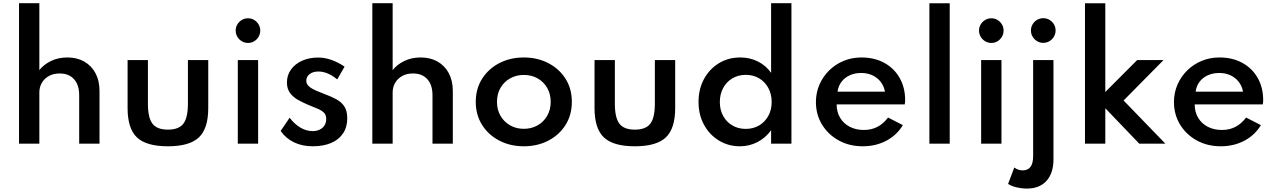

<svg xmlns="http://www.w3.org/2000/svg" viewBox="-20 -880 7811 1176"><path d="M96.5 0V-860.5H221V-450.5Q247.5 -484.5 291.8 -506.2Q336 -528 393 -528Q452 -528 496.2 -502.8Q540.5 -477.5 565 -431.5Q589.5 -385.5 589.5 -322.5V0H465V-296.5Q465 -360.5 433.2 -395.2Q401.5 -430 345.5 -430Q307 -430 279 -414.2Q251 -398.5 236 -372.2Q221 -346 221 -314V0Z M1008.5 16Q876.5 16 819 -38.2Q761.5 -92.5 761.5 -217.5V-512H886V-245.5Q886 -159 913.8 -122.5Q941.5 -86 1008.5 -86Q1075.5 -86 1103.2 -122.5Q1131 -159 1131 -245.5V-512H1255.5V-217.5Q1255.5 -92.5 1198 -38.2Q1140.5 16 1008.5 16Z M1436.5 0V-512H1561V0ZM1499 -617Q1478.5 -617 1461.2 -627.2Q1444 -637.5 1433.8 -654.8Q1423.5 -672 1423.5 -693Q1423.5 -713.5 1433.8 -730.5Q1444 -747.5 1461.2 -757.8Q1478.5 -768 1499 -768Q1520 -768 1536.8 -757.8Q1553.5 -747.5 1563.8 -730.5Q1574 -713.5 1574 -693Q1574 -672 1563.8 -654.8Q1553.5 -637.5 1536.8 -627.2Q1520 -617 1499 -617Z M1895.5 16Q1831 16 1780.8 -8.2Q1730.5 -32.5 1699 -78L1754 -159Q1783.5 -120 1819.8 -98.5Q1856 -77 1895 -77Q1919 -77 1937.5 -85.8Q1956 -94.5 1967 -111.2Q1978 -128 1978 -151Q1978 -175 1965.5 -188.5Q1953 -202 1928 -213Q1903 -224 1865 -239Q1833 -252.5 1804 -269Q1775 -285.5 1756.2 -310.8Q1737.5 -336 1737.5 -375Q1737.5 -419.5 1762.2 -454Q1787 -488.5 1830.2 -508Q1873.5 -527.5 1929 -527.5Q1969 -527.5 2009.5 -513.2Q2050 -499 2090.5 -472L2045.5 -393.5Q1987 -442 1930 -442Q1896.5 -442 1876.2 -426Q1856 -410 1856 -385Q1856 -364.5 1873.5 -350Q1891 -335.5 1917 -324.5Q1943 -313.5 1969 -303.5Q2010 -288.5 2041 -271.5Q2072 -254.5 2089.5 -227.5Q2107 -200.5 2107 -155.5Q2107 -101.5 2081.2 -63Q2055.5 -24.5 2008 -4.2Q1960.5 16 1895.5 16Z M2260.5 0V-860.5H2385V-450.5Q2411.5 -484.5 2455.8 -506.2Q2500 -528 2557 -528Q2616 -528 2660.2 -502.8Q2704.5 -477.5 2729 -431.5Q2753.5 -385.5 2753.5 -322.5V0H2629V-296.5Q2629 -360.5 2597.2 -395.2Q2565.5 -430 2509.5 -430Q2471 -430 2443 -414.2Q2415 -398.5 2400 -372.2Q2385 -346 2385 -314V0Z M3188.5 16Q3105.5 16 3038.8 -18.5Q2972 -53 2933 -114.5Q2894 -176 2894 -256Q2894 -336.5 2933 -397.8Q2972 -459 3038.5 -493.5Q3105 -528 3188.5 -528Q3271.5 -528 3338.2 -493.5Q3405 -459 3443.8 -397.8Q3482.5 -336.5 3482.5 -256Q3482.5 -176 3443.8 -114.5Q3405 -53 3338.2 -18.5Q3271.5 16 3188.5 16ZM3188.5 -91Q3235.5 -91 3272.8 -112.2Q3310 -133.5 3331.5 -170.8Q3353 -208 3353 -256Q3353 -304.5 3331.5 -341.8Q3310 -379 3272.8 -400Q3235.5 -421 3188.5 -421Q3142 -421 3104.5 -400Q3067 -379 3045.5 -341.8Q3024 -304.5 3024 -256Q3024 -208 3045.5 -170.8Q3067 -133.5 3104.5 -112.2Q3142 -91 3188.5 -91Z M3868.5 16Q3736.5 16 3679 -38.2Q3621.5 -92.5 3621.5 -217.5V-512H3746V-245.5Q3746 -159 3773.8 -122.5Q3801.5 -86 3868.5 -86Q3935.5 -86 3963.2 -122.5Q3991 -159 3991 -245.5V-512H4115.5V-217.5Q4115.5 -92.5 4058 -38.2Q4000.5 16 3868.5 16Z M4511.5 16Q4441.5 16 4383.8 -19Q4326 -54 4292.2 -115.5Q4258.5 -177 4258.5 -256Q4258.5 -334.5 4291.8 -395.8Q4325 -457 4382.8 -492.5Q4440.5 -528 4514.5 -528Q4573.5 -528 4623 -503Q4672.5 -478 4703 -433.5V-860.5H4827.5V0H4703V-82Q4669.5 -36 4619.8 -10Q4570 16 4511.5 16ZM4547.5 -90.5Q4594 -90.5 4629.8 -111.8Q4665.5 -133 4686 -170.2Q4706.5 -207.5 4706.5 -255.5Q4706.5 -303.5 4686 -341.2Q4665.5 -379 4629.8 -400.2Q4594 -421.5 4547.5 -421.5Q4502 -421.5 4466 -400.2Q4430 -379 4409.5 -341.2Q4389 -303.5 4389 -255Q4389 -207.5 4409.2 -170.2Q4429.5 -133 4465.5 -111.8Q4501.5 -90.5 4547.5 -90.5Z M5264.5 16Q5182.5 16 5117.8 -19.5Q5053 -55 5015.2 -116.5Q4977.5 -178 4977.5 -255Q4977.5 -312 4999 -361.5Q5020.5 -411 5058.5 -448.5Q5096.5 -486 5147 -507Q5197.5 -528 5256 -528Q5336 -528 5396.2 -495Q5456.5 -462 5490.2 -403Q5524 -344 5524 -265.5Q5524 -259 5523.5 -254.8Q5523 -250.5 5521.5 -240.5H5104.5Q5104.5 -194 5125.5 -158.8Q5146.5 -123.5 5184.2 -103.8Q5222 -84 5271 -84Q5317.5 -84 5353.8 -102.8Q5390 -121.5 5419.5 -160L5510 -113.5Q5473.5 -52.5 5408.8 -18.2Q5344 16 5264.5 16ZM5110 -318.5H5400.5Q5394 -353.5 5374 -379Q5354 -404.5 5323.5 -418.8Q5293 -433 5255.5 -433Q5216 -433 5185 -419Q5154 -405 5134.5 -379.5Q5115 -354 5110 -318.5Z M5672.5 0V-860H5797V0Z M5989.5 0V-512H6114V0ZM6052 -617Q6031.5 -617 6014.2 -627.2Q5997 -637.5 5986.8 -654.8Q5976.5 -672 5976.5 -693Q5976.5 -713.5 5986.8 -730.5Q5997 -747.5 6014.2 -757.8Q6031.5 -768 6052 -768Q6073 -768 6089.8 -757.8Q6106.5 -747.5 6116.8 -730.5Q6127 -713.5 6127 -693Q6127 -672 6116.8 -654.8Q6106.5 -637.5 6089.8 -627.2Q6073 -617 6052 -617Z M6269.5 275Q6238.5 275 6206.5 267.5Q6174.5 260 6154.5 246.5L6192.5 146Q6215.5 163.5 6244.5 163.5Q6308 163.5 6308 76V-512H6432.5V96Q6432.5 180.5 6389.8 227.8Q6347 275 6269.5 275ZM6370 -617.5Q6349.5 -617.5 6332.2 -627.8Q6315 -638 6304.8 -655.2Q6294.5 -672.5 6294.5 -693.5Q6294.5 -714 6304.8 -731.2Q6315 -748.5 6332.2 -758.5Q6349.5 -768.5 6370 -768.5Q6391 -768.5 6408 -758.5Q6425 -748.5 6435.2 -731.2Q6445.5 -714 6445.5 -693.5Q6445.5 -673 6435.2 -655.5Q6425 -638 6407.8 -627.8Q6390.5 -617.5 6370 -617.5Z M6625.5 0V-860H6750V-316.5L6945 -512H7106.5L6862 -264.5L7118 0H6958L6750 -217V0Z M7457.5 16Q7375.5 16 7310.8 -19.5Q7246 -55 7208.2 -116.5Q7170.5 -178 7170.5 -255Q7170.5 -312 7192 -361.5Q7213.5 -411 7251.5 -448.5Q7289.5 -486 7340 -507Q7390.5 -528 7449 -528Q7529 -528 7589.2 -495Q7649.5 -462 7683.2 -403Q7717 -344 7717 -265.5Q7717 -259 7716.5 -254.8Q7716 -250.5 7714.5 -240.5H7297.5Q7297.5 -194 7318.5 -158.8Q7339.5 -123.5 7377.2 -103.8Q7415 -84 7464 -84Q7510.5 -84 7546.8 -102.8Q7583 -121.5 7612.5 -160L7703 -113.5Q7666.5 -52.5 7601.8 -18.2Q7537 16 7457.5 16ZM7303 -318.5H7593.5Q7587 -353.5 7567 -379Q7547 -404.5 7516.5 -418.8Q7486 -433 7448.5 -433Q7409 -433 7378 -419Q7347 -405 7327.5 -379.5Q7308 -354 7303 -318.5Z"/></svg>

Font: Spartan Thin SemiBold
Style: Regular
Weight: 600
Version: Version 1.004